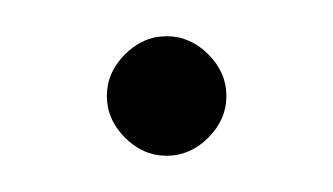

<svg xmlns="http://www.w3.org/2000/svg" viewBox="-20 -375 184 106"><path d="M72 -289Q59 -289 49 -299Q39 -309 39 -322Q39 -335 49 -345Q59 -355 72 -355Q85 -355 95 -345Q105 -335 105 -322Q105 -309 95 -299Q85 -289 72 -289Z"/></svg>

Font: DM Sans 18pt Thin
Style: Regular
Weight: 250
Designer: Colophon Foundry, Jonny Pinhorn
Foundry: Colophon Foundry
Version: Version 4.004;gftools[0.9.30]